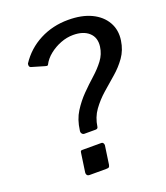

<svg xmlns="http://www.w3.org/2000/svg" viewBox="-138 -847 816 943"><g transform="rotate(-20 270.0 -376.0)"><path d="M274 -15Q272 -5 268.5 -2.5Q265 0 253 0H168Q158 0 154 -5.5Q150 -11 151 -19L165 -116Q166 -124 168 -126Q170 -128 176 -128H276Q281 -128 284.5 -123.5Q288 -119 288 -112ZM77 -597Q71 -599 69.5 -605Q68 -611 70 -618Q112 -682 179.5 -717Q247 -752 328 -752Q399 -752 448.5 -728.5Q498 -705 522 -663Q546 -621 538 -568Q531 -520 505.5 -484Q480 -448 445.5 -418.5Q411 -389 377 -359Q343 -329 317 -293Q291 -257 284 -208Q282 -199 271 -199H212Q205 -199 200 -205.5Q195 -212 197 -222Q204 -277 229 -316.5Q254 -356 285.5 -388Q317 -420 348.5 -448Q380 -476 403 -506.5Q426 -537 431 -575Q437 -621 408 -647.5Q379 -674 326 -674Q293 -674 260.5 -661.5Q228 -649 201 -627.5Q174 -606 160 -578Q157 -575 154.5 -575Q152 -575 145 -577Z"/></g></svg>

Font: Libre Franklin Thin Medium
Style: Italic
Weight: 500
Italic angle: -8°
Version: Version 3.000